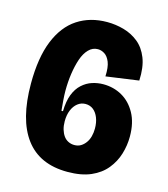

<svg xmlns="http://www.w3.org/2000/svg" viewBox="-104 -756 744 852"><g transform="rotate(15 267.5 -330.0)"><path d="M284 14Q156 14 91.5 -72Q27 -158 27 -323Q27 -442 58.5 -520Q90 -598 148 -636Q206 -674 284 -674Q323 -674 360.5 -663.5Q398 -653 428 -629Q458 -605 474.5 -563.5Q491 -522 488 -460L338 -439Q340 -482 330.5 -505Q321 -528 306 -537.5Q291 -547 275 -547Q251 -547 233 -528.5Q215 -510 204.5 -479Q194 -448 188.5 -410Q183 -372 183 -332Q183 -312 185 -286.5Q187 -261 189 -241H196Q197 -287 209 -318Q221 -349 242 -368Q263 -387 288 -395Q313 -403 339 -403Q386 -403 425 -381Q464 -359 488 -315.5Q512 -272 512 -209Q512 -168 500 -128.5Q488 -89 461.5 -56.5Q435 -24 391.5 -5Q348 14 284 14ZM283 -109Q300 -109 312.5 -116.5Q325 -124 334.5 -137Q344 -150 348.5 -167Q353 -184 353 -203Q353 -231 344.5 -252.5Q336 -274 321 -286Q306 -298 285 -298Q265 -298 249 -285.5Q233 -273 224 -251Q215 -229 215 -200Q215 -179 220 -162.5Q225 -146 233.5 -134Q242 -122 255 -115.5Q268 -109 283 -109Z"/></g></svg>

Font: Bricolage Grotesque 72pt SemiCondensed ExtraBold
Style: Regular
Weight: 800
Width: 4
Designer: Mathieu Triay
Foundry: Atelier Triay
Version: Version 1.001;gftools[0.9.33.dev8+g029e19f]